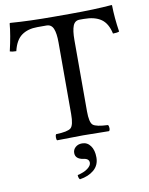

<svg xmlns="http://www.w3.org/2000/svg" viewBox="-95 -721 787 1016"><g transform="rotate(-10 298.5 -213.5)"><path d="M294.9 41Q322.8 41 339.8 64.5Q356.9 87.9 356.9 127Q356.9 168.9 327.4 194.1Q297.9 219.2 251 226.1Q243.2 218.3 243.2 202.1Q278.3 194.3 298.1 179.2Q317.9 164.1 317.9 148.9Q317.9 126 287.1 123Q245.1 116.2 245.1 84Q245.1 65.9 259 53.5Q272.9 41 294.9 41ZM350.1 -122.1Q350.1 -62 366.9 -47.6Q383.8 -33.2 446.8 -30.8Q451.7 -25.9 451.9 -13.9Q452.1 -2 446.8 2Q346.7 0 308.1 0Q266.1 0 168 2Q164.1 -2 164.1 -13.9Q164.1 -25.9 168 -30.8Q231 -32.7 248 -47.4Q265.1 -62 265.1 -122.1V-506.8Q265.1 -555.7 254.6 -580.8Q244.1 -606 217.8 -606H168.9Q117.2 -606 84 -582Q50.8 -558.1 37.1 -500Q15.1 -500 2.9 -504.9Q22.9 -590.8 27.8 -649.9Q27.8 -652.8 32.2 -652.8Q133.3 -645 265.1 -645H351.1Q483.9 -645 575.2 -652.8Q578.1 -652.8 578.1 -649.9Q579.1 -584 590.8 -507.8Q579.6 -502.9 557.1 -502.9Q544.9 -559.1 511 -582.5Q477.1 -606 418 -606H396Q370.1 -606 360.1 -580.6Q350.1 -555.2 350.1 -503.9Z"/></g></svg>

Font: Linux Libertine
Style: Regular
Weight: 400
Designer: Philipp H. Poll
Foundry: Philipp H. Poll
Version: Version 5.3.0 ; ttfautohint (v0.9)